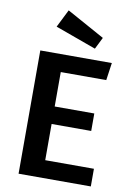

<svg xmlns="http://www.w3.org/2000/svg" viewBox="-100 -998 731 1060"><g transform="rotate(10 265.0 -468.0)"><path d="M147 -836 376 -753 409 -819 197 -936ZM81 -691V0H486V-99H213V-302H435V-400H213V-593H468L482 -691Z"/></g></svg>

Font: Fira Sans Medium
Style: Regular
Weight: 500
Designer: Carrois Corporate & Edenspiekermann AG
Foundry: Carrois Corporate GbR & Edenspiekermann AG
Version: Version 4.203